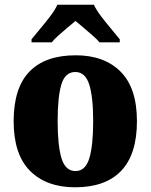

<svg xmlns="http://www.w3.org/2000/svg" viewBox="-20 -786 641 816"><path d="M299 10Q177 10 107.5 -60Q38 -130 38 -271Q38 -412 105 -481.5Q172 -551 302 -551Q423 -551 492.5 -481.5Q562 -412 562 -271Q562 -130 495 -60Q428 10 299 10ZM301 -59Q343 -59 359.5 -113Q376 -167 376 -271Q376 -375 359 -427.5Q342 -480 300 -480Q257 -480 241 -427.5Q225 -375 225 -271Q225 -167 241.5 -113Q258 -59 301 -59ZM114 -619Q129 -638 151 -664Q173 -690 193.5 -717Q214 -744 224 -766H379Q389 -744 409.5 -717Q430 -690 452 -664Q474 -638 489 -619V-606H403Q395 -616 376 -633Q357 -650 336 -667.5Q315 -685 301 -697Q286 -685 266 -668Q246 -651 227.5 -634.5Q209 -618 200 -606H114Z"/></svg>

Font: Noto Serif Hebrew SemiCondensed Black
Style: Regular
Weight: 900
Width: 4
Designer: Monotype Design Team
Foundry: Monotype Imaging Inc.
Version: Version 2.004; ttfautohint (v1.8.4.7-5d5b)